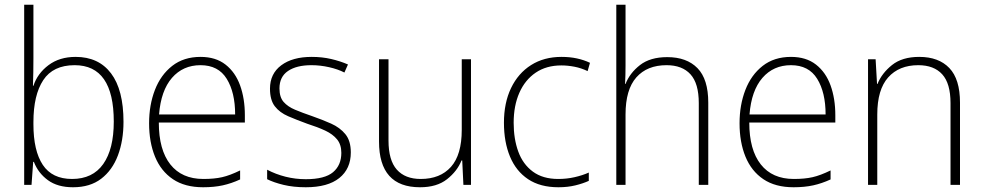

<svg xmlns="http://www.w3.org/2000/svg" viewBox="-20 -780 4148 810"><path d="M121 -760V-535Q121 -510 120.5 -475.5Q120 -441 119 -418H121Q138 -470 184.5 -505Q231 -540 299 -540Q396 -540 448.5 -470.5Q501 -401 501 -266Q501 -187 477.5 -124.5Q454 -62 407 -26Q360 10 288 10Q223 10 182 -20Q141 -50 123 -97H120L113 0H82V-760ZM295 -505Q204 -505 162.5 -442Q121 -379 121 -265V-256Q121 -144 160.5 -84.5Q200 -25 284 -25Q371 -25 415.5 -88Q460 -151 460 -267Q460 -505 295 -505Z M826 -540Q890 -540 931.5 -507.5Q973 -475 993 -419.5Q1013 -364 1013 -294V-263H650Q650 -148 698.5 -86.5Q747 -25 838 -25Q884 -25 917 -32.5Q950 -40 993 -61V-23Q956 -6 919.5 2Q883 10 837 10Q760 10 709.5 -24Q659 -58 634 -119Q609 -180 609 -260Q609 -337 633.5 -400.5Q658 -464 706.5 -502Q755 -540 826 -540ZM826 -505Q752 -505 705.5 -451.5Q659 -398 651 -297H972Q972 -390 936.5 -447.5Q901 -505 826 -505Z M1460 -137Q1460 -68 1411.5 -29Q1363 10 1270 10Q1218 10 1176.5 0Q1135 -10 1107 -24V-64Q1143 -45 1184.5 -34.5Q1226 -24 1270 -24Q1350 -24 1385 -53.5Q1420 -83 1420 -135Q1420 -170 1402 -192Q1384 -214 1352 -229Q1320 -244 1276 -258Q1232 -274 1196 -289.5Q1160 -305 1139.5 -331.5Q1119 -358 1119 -406Q1119 -469 1166.5 -504.5Q1214 -540 1295 -540Q1339 -540 1377.5 -531Q1416 -522 1448 -508L1433 -474Q1406 -488 1368.5 -496.5Q1331 -505 1294 -505Q1231 -505 1195 -480.5Q1159 -456 1159 -407Q1159 -370 1176.5 -350Q1194 -330 1225 -317Q1256 -304 1297 -290Q1340 -275 1377 -258.5Q1414 -242 1437 -214Q1460 -186 1460 -137Z M1967 -530V0H1935L1930 -103H1927Q1909 -58 1866 -24Q1823 10 1752 10Q1579 10 1579 -183V-530H1619V-187Q1619 -104 1654 -64.5Q1689 -25 1755 -25Q1837 -25 1882.5 -76Q1928 -127 1928 -232V-530Z M2336 10Q2259 10 2208 -24Q2157 -58 2131.5 -119.5Q2106 -181 2106 -262Q2106 -346 2136 -408.5Q2166 -471 2220.5 -505.5Q2275 -540 2349 -540Q2384 -540 2414 -533.5Q2444 -527 2469 -515L2459 -480Q2432 -493 2403.5 -498.5Q2375 -504 2348 -504Q2285 -504 2240 -473.5Q2195 -443 2171 -388.5Q2147 -334 2147 -262Q2147 -194 2166.5 -140.5Q2186 -87 2228 -56Q2270 -25 2335 -25Q2371 -25 2404 -32.5Q2437 -40 2464 -52V-17Q2440 -6 2407.5 2Q2375 10 2336 10Z M2619 -760V-504Q2619 -482 2618.5 -464.5Q2618 -447 2617 -426H2619Q2637 -472 2680 -505.5Q2723 -539 2795 -539Q2877 -539 2922.5 -492.5Q2968 -446 2968 -347V0H2928V-345Q2928 -428 2893 -466.5Q2858 -505 2792 -505Q2710 -505 2664.5 -453.5Q2619 -402 2619 -297V0H2580V-760Z M3317 -540Q3381 -540 3422.5 -507.5Q3464 -475 3484 -419.5Q3504 -364 3504 -294V-263H3141Q3141 -148 3189.5 -86.5Q3238 -25 3329 -25Q3375 -25 3408 -32.5Q3441 -40 3484 -61V-23Q3447 -6 3410.5 2Q3374 10 3328 10Q3251 10 3200.5 -24Q3150 -58 3125 -119Q3100 -180 3100 -260Q3100 -337 3124.5 -400.5Q3149 -464 3197.5 -502Q3246 -540 3317 -540ZM3317 -505Q3243 -505 3196.5 -451.5Q3150 -398 3142 -297H3463Q3463 -390 3427.5 -447.5Q3392 -505 3317 -505Z M3858 -540Q3940 -540 3985 -493Q4030 -446 4030 -347V0H3990V-345Q3990 -428 3955 -466.5Q3920 -505 3854 -505Q3773 -505 3727 -453.5Q3681 -402 3681 -297V0H3642V-530H3674L3680 -426H3682Q3700 -471 3743 -505.5Q3786 -540 3858 -540Z"/></svg>

Font: Noto Sans Disp ExtLt
Style: Regular
Weight: 200
Designer: Monotype Design Team
Foundry: Monotype Imaging Inc.
Version: Version 2.000;GOOG;noto-source:20170915:90ef993387c0